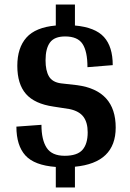

<svg xmlns="http://www.w3.org/2000/svg" viewBox="-20 -728 569 843"><path d="M309 4V95H225V5Q131 -2 91.5 -45.5Q52 -89 52 -172L162 -180Q162 -114 185 -79Q208 -44 264 -44Q319 -44 342 -70Q365 -96 365 -147Q365 -190 346.5 -215Q328 -240 286 -249L215 -260Q132 -272 94 -315.5Q56 -359 56 -439Q56 -518 96 -563Q136 -608 225 -616V-708H309V-616Q398 -608 436.5 -565.5Q475 -523 475 -442L364 -433Q364 -502 342.5 -535Q321 -568 266 -568Q219 -568 199.5 -541.5Q180 -515 180 -463Q180 -418 195 -392.5Q210 -367 248 -362L319 -354Q488 -331 488 -168Q488 -13 309 4Z"/></svg>

Font: Arya
Style: Bold
Weight: 700
Designer: Eduardo Rodriguez Tunni, Modular Infotech
Foundry: Eduardo Rodriguez Tunni, Modular Infotech
Version: Version 1.002